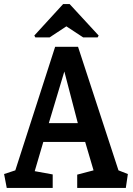

<svg xmlns="http://www.w3.org/2000/svg" viewBox="-24 -920 649 940"><path d="M9 0 -4 -68 51 -86 246 -691H358L556 -86L602 -68L592 0H354V-65L434 -86L393 -225H188L146 -82L234 -66V0ZM215 -317H357L291 -570ZM149 -737 144 -746 285 -900H317L459 -746L454 -737H383L301 -791L219 -737Z"/></svg>

Font: Kreon Light Medium
Style: Regular
Weight: 500
Version: Version 2.002